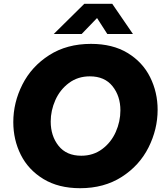

<svg xmlns="http://www.w3.org/2000/svg" viewBox="-20 -981 866 1011"><path d="M410 -802H263L424 -961H571L680 -802H545L491 -886ZM50 -338Q50 -441 98 -536Q146 -631 239 -690.5Q332 -750 459 -750Q573 -750 652 -702Q731 -654 770.5 -574.5Q810 -495 810 -403Q810 -300 762 -204.5Q714 -109 621 -49.5Q528 10 402 10Q288 10 208.5 -38.5Q129 -87 89.5 -166Q50 -245 50 -338ZM614 -400Q614 -475 572.5 -527Q531 -579 453 -579Q390 -579 343 -544Q296 -509 271.5 -454Q247 -399 247 -341Q247 -265 288.5 -213Q330 -161 408 -161Q471 -161 518 -196Q565 -231 589.5 -286Q614 -341 614 -400Z"/></svg>

Font: Be Vietnam Black
Style: Italic
Weight: 900
Italic angle: -9°
Designer: Lam Bao; Tony Le; Vietanh Nguyen
Foundry: Yellow Type Foundry
Version: Version 5.000